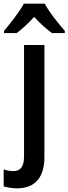

<svg xmlns="http://www.w3.org/2000/svg" viewBox="-60 -786 373 1046"><path d="M184 -766H70C47 -723 -3 -659 -38 -618V-606H31C60 -627 94 -659 126 -694C158 -659 192 -628 223 -606H293V-618C257 -659 207 -721 184 -766ZM33 240C135 240 182 175 182 71V-541H71V66C71 125 49 146 13 146C-6 146 -22 143 -40 137V229C-23 235 7 240 33 240Z"/></svg>

Font: Noto Sans UI SemiCondensed Medium
Style: Regular
Weight: 500
Width: 4
Designer: Monotype Design Team
Foundry: Monotype Imaging Inc.
Version: Version 1.901